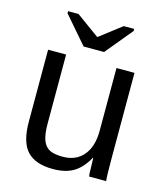

<svg xmlns="http://www.w3.org/2000/svg" viewBox="-111 -812 777 906"><g transform="rotate(15 278.0 -359.0)"><path d="M153 -528V-193Q153 -154 158.5 -128.5Q164 -103 176.5 -87Q189 -71 210 -64.5Q231 -58 262 -58Q326 -58 362.5 -101Q399 -144 399 -222V-528H487V-113Q487 -21 490 0H407Q407 0 405 -13Q405 -24 404.5 -38Q404 -52 403 -90H401Q371 -36 331.5 -13Q292 10 232 10Q146 10 105.5 -33.5Q65 -77 65 -176V-528ZM323 -586H223L109 -718V-728H160L273 -646H274L381 -728H432V-718Z"/></g></svg>

Font: Libra Sans
Style: Regular
Weight: 400
Foundry: Context Ltd
Version: Version 1.000; ttfautohint (v1.3)